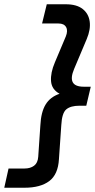

<svg xmlns="http://www.w3.org/2000/svg" viewBox="-60 -770 445 899"><path d="M248 -750Q299 -750 327 -728Q355 -706 360 -669Q365 -632 346 -587L287 -447Q252 -364 332 -364H365L344 -275H312Q271 -275 250.5 -258Q230 -241 227 -184L216 -25Q212 47 170.5 78Q129 109 55 109H-40L-20 19H55Q82 19 99.5 6Q117 -7 119 -36L129 -183Q132 -245 153.5 -280.5Q175 -316 219 -331Q182 -351 179 -390Q176 -429 197 -478L248 -599Q259 -626 249.5 -643Q240 -660 214 -660H137L159 -750Z"/></svg>

Font: Instrument Sans Condensed SemiBold Italic
Style: Regular
Weight: 600
Width: 3
Italic angle: -13°
Designer: Rodrigo Fuenzalida
Foundry: fragTYPE
Version: Version 1.000; ttfautohint (v1.8.4.7-5d5b);gftools[0.9.28]